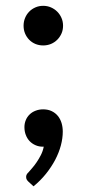

<svg xmlns="http://www.w3.org/2000/svg" viewBox="-20 -517 306 676"><path d="M66 -69.5C66 -59.5 67.6 -50.3 70.8 -42C73.9 -33.7 78.4 -26.4 84.2 -20.2C90.1 -14.1 97 -9.2 105 -5.8C113 -2.2 121.8 -0.5 131.5 -0.5H134C132 9.8 128.7 19.6 124 28.8C119.3 37.9 114.3 46.4 109 54.2C103.7 62.1 98.4 68.9 93.2 74.8C88.1 80.6 83.8 85.5 80.5 89.5C74.8 94.5 72 99.8 72 105.5C72 109.2 72.6 112.2 73.8 114.5C74.9 116.8 76.8 119.3 79.5 122L98 139C114.3 125.7 128.9 111 141.8 95C154.6 79 165.4 62.6 174.3 45.8C183.1 28.9 189.8 12 194.3 -5C198.8 -22 201 -38.2 201 -53.5C201 -64.2 199.6 -74.2 196.8 -83.7C193.9 -93.2 189.6 -101.6 183.8 -108.7C177.9 -115.9 170.7 -121.6 162 -125.7C153.3 -129.9 143.3 -132 132 -132C122.3 -132 113.4 -130.4 105.3 -127.2C97.1 -124.1 90.1 -119.7 84.3 -114C78.4 -108.3 73.9 -101.7 70.8 -94C67.6 -86.3 66 -78.2 66 -69.5ZM63 -426.5C63 -416.5 64.8 -407.3 68.3 -399C71.8 -390.7 76.6 -383.3 82.8 -377C88.9 -370.7 96.3 -365.8 104.8 -362.2C113.3 -358.8 122.3 -357 132 -357C141.7 -357 150.8 -358.8 159.3 -362.2C167.8 -365.8 175.2 -370.7 181.5 -377C187.8 -383.3 192.8 -390.7 196.5 -399C200.2 -407.3 202 -416.5 202 -426.5C202 -436.2 200.2 -445.3 196.5 -453.8C192.8 -462.3 187.8 -469.7 181.5 -476C175.2 -482.3 167.8 -487.3 159.3 -491C150.8 -494.7 141.7 -496.5 132 -496.5C122.3 -496.5 113.3 -494.7 104.8 -491C96.3 -487.3 88.9 -482.3 82.8 -476C76.6 -469.7 71.8 -462.3 68.3 -453.8C64.8 -445.3 63 -436.2 63 -426.5Z"/></svg>

Font: Lato Semibold
Style: Regular
Weight: 600
Designer: Lukasz Dziedzic
Foundry: tyPoland Lukasz Dziedzic
Version: Version 2.006; 2014-01-15